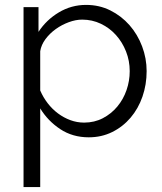

<svg xmlns="http://www.w3.org/2000/svg" viewBox="-20 -550 659 783"><path d="M342 10Q276 10 225.5 -23.5Q175 -57 144 -108V213H76V-521H137V-420Q169 -469 220 -499.5Q271 -530 331 -530Q385 -530 430 -507.5Q475 -485 508 -447.5Q541 -410 559.5 -361Q578 -312 578 -260Q578 -205 561 -156Q544 -107 512.5 -70Q481 -33 437.5 -11.5Q394 10 342 10ZM323 -50Q365 -50 399.5 -68Q434 -86 458.5 -115.5Q483 -145 496 -182.5Q509 -220 509 -260Q509 -302 494 -340Q479 -378 453 -407Q427 -436 391.5 -453Q356 -470 315 -470Q289 -470 260.5 -459.5Q232 -449 207.5 -431.5Q183 -414 165.5 -390.5Q148 -367 144 -341V-181Q156 -153 174.5 -129Q193 -105 216.5 -87.5Q240 -70 267 -60Q294 -50 323 -50Z"/></svg>

Font: Boldmen
Style: Regular
Weight: 400
Designer: Matt McInerney, Pablo Impallari, Rodrigo Fuenzalida
Foundry: LIVING CONCEPT
Version: Version 1.000